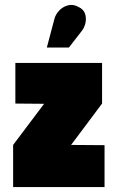

<svg xmlns="http://www.w3.org/2000/svg" viewBox="-20 -755 475 775"><path d="M310 -630Q321 -644 325 -662.5Q329 -681 323.5 -699Q318 -717 297 -727Q275 -739 254.5 -733.5Q234 -728 219.5 -713Q205 -698 200 -680L169 -563H258ZM392 -501H42V-337L158 -336L33 -170V0H402V-169L267 -170L392 -337Z"/></svg>

Font: Advent Pro Black
Style: Regular
Weight: 900
Version: Version 3.000